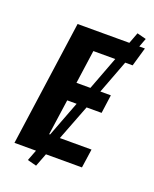

<svg xmlns="http://www.w3.org/2000/svg" viewBox="-152 -838 799 997"><g transform="rotate(20 247.5 -340.0)"><path d="M424 -588 354 -403H412L398 -301H315L239 -104H414L399 0H200L172 73L122 60L145 0H26L123 -692H409L432 -753L482 -740L464 -692H495L465 -588ZM369 -588H248L222 -403H299ZM260 -301H208L180 -104H185Z"/></g></svg>

Font: Fira Sans Condensed SemiBold
Style: Italic
Weight: 600
Width: 3
Italic angle: -8°
Designer: bBox Type GmbH & Carrois Corporate GbR & Edenspiekermann AG
Foundry: bBox Type GmbH & Carrois Corporate GbR & Edenspiekermann AG
Version: Version 4.301